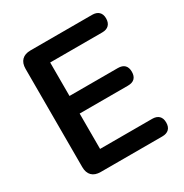

<svg xmlns="http://www.w3.org/2000/svg" viewBox="-164 -834 924 964"><g transform="rotate(-30 298.5 -352.5)"><path d="M145 0Q112 0 94.5 -17.5Q77 -35 77 -68V-637Q77 -670 94.5 -687.5Q112 -705 145 -705H502Q527 -705 540.5 -692Q554 -679 554 -655Q554 -630 540.5 -616.5Q527 -603 502 -603H200V-409H480Q506 -409 519 -396Q532 -383 532 -358Q532 -333 519 -320Q506 -307 480 -307H200V-102H502Q527 -102 540.5 -89Q554 -76 554 -51Q554 -26 540.5 -13Q527 0 502 0Z"/></g></svg>

Font: Nunito ExtraLight
Style: Regular
Weight: 200
Designer: Vernon Adams
Foundry: Vernon Adams
Version: Version 3.602